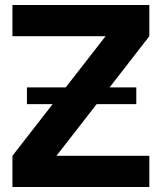

<svg xmlns="http://www.w3.org/2000/svg" viewBox="-20 -749 651 769"><path d="M578.1 -729V-604L418.9 -398.9H525.9V-332H367.2L206.1 -125H578.1V0H29.8V-125L190.9 -332H87.9V-398.9H243.2L402.8 -604H29.8V-729Z"/></svg>

Font: Miedinger*
Style: Bold
Weight: 700
Version: Version 001.000